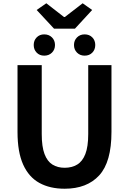

<svg xmlns="http://www.w3.org/2000/svg" viewBox="-20 -1139 788 1173"><path d="M375 14Q285 14 220.5 -21.5Q156 -57 121.5 -133.5Q87 -210 87 -333V-741H235V-320Q235 -243 252 -198Q269 -153 300.5 -133.5Q332 -114 375 -114Q419 -114 451.5 -133.5Q484 -153 501.5 -198Q519 -243 519 -320V-741H661V-333Q661 -149 586 -67.5Q511 14 375 14ZM310 -964 204 -1078 263 -1119 371 -1035H376L485 -1119L543 -1078L438 -964ZM250 -799Q222 -799 204 -817.5Q186 -836 186 -864Q186 -892 204 -910.5Q222 -929 250 -929Q279 -929 297.5 -910.5Q316 -892 316 -864Q316 -836 297.5 -817.5Q279 -799 250 -799ZM497 -799Q469 -799 450.5 -817.5Q432 -836 432 -864Q432 -892 450.5 -910.5Q469 -929 497 -929Q526 -929 544 -910.5Q562 -892 562 -864Q562 -836 544 -817.5Q526 -799 497 -799Z"/></svg>

Font: Chiron Sans HK TT
Style: Bold
Weight: 700
Designer: Ryoko NISHIZUKA 西塚涼子 (kana, bopomofo & ideographs); Paul D. Hunt (Latin, Greek & Cyrillic); Sandoll Communications 산돌커뮤니
Foundry: Adobe
Version: Version 2.022;hotconv 1.0.109;makeotfexe 2.5.65596